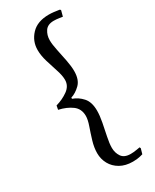

<svg xmlns="http://www.w3.org/2000/svg" viewBox="-202 -701 713 886"><g transform="rotate(-30 154.5 -258.0)"><path d="M226 133Q187 133 159 117Q131 101 116.5 74.5Q102 48 102 17Q102 -13 112 -46Q122 -79 132.5 -109Q143 -139 143 -159Q143 -197 115 -217.5Q87 -238 46 -247L50 -268Q86 -278 114.5 -298.5Q143 -319 143 -351Q143 -374 132.5 -405.5Q122 -437 112 -470.5Q102 -504 102 -533Q102 -580 134.5 -614.5Q167 -649 228 -649Q241 -649 254 -647.5Q267 -646 276 -644.5Q285 -643 285 -643L288 -638L280 -608Q280 -608 263.5 -610.5Q247 -613 234 -613Q201 -613 187 -592Q173 -571 173 -544Q173 -522 180 -489.5Q187 -457 193.5 -423.5Q200 -390 200 -365Q200 -319 176.5 -296Q153 -273 127 -265V-259Q156 -249 178 -224.5Q200 -200 200 -154Q200 -128 193.5 -94Q187 -60 180 -27Q173 6 173 29Q173 56 187 76.5Q201 97 235 97Q250 97 267.5 94Q285 91 285 91L288 97L280 125Q280 125 264.5 129Q249 133 226 133Z"/></g></svg>

Font: Alegreya
Style: Regular
Weight: 400
Designer: Juan Pablo del Peral
Foundry: Huerta Tipografica
Version: Version 2.009